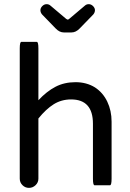

<svg xmlns="http://www.w3.org/2000/svg" viewBox="-20 -909 635 935"><path d="M251 -770.5 184.6 -838.9Q176.8 -848.6 176.8 -859.4Q176.8 -870.1 186 -879.4Q195.3 -888.7 207 -888.7Q217.8 -888.7 225.6 -881.8L301.8 -817.4Q307.6 -813.5 309.6 -813.5Q313.5 -813.5 317.4 -817.4L393.6 -881.8Q401.4 -888.7 412.1 -888.7Q423.8 -888.7 433.1 -879.4Q442.4 -870.1 442.4 -859.4Q442.4 -848.6 434.6 -838.9L368.2 -770.5Q349.6 -751 328.1 -751H291Q269.5 -751 251 -770.5ZM76.2 -39.1V-672.9Q76.2 -705.1 84 -705.1H159.2Q167 -705.1 167 -672.9V-420.9Q207 -463.9 250 -486.3Q293 -508.8 347.7 -508.8Q401.4 -508.8 442.4 -483.4Q481.4 -458 502.4 -414.1Q523.4 -370.1 523.4 -316.4V-39.1Q523.4 -6.8 515.6 -6.8Q515.6 -6.8 440.4 -6.8Q432.6 -6.8 432.6 -39.1V-306.6Q432.6 -424.8 326.2 -424.8Q279.3 -424.8 241.7 -401.4Q204.1 -377.9 167 -332V-39.1Q167 -20.5 153.3 -7.3Q139.6 5.9 121.1 5.9Q102.5 5.9 89.4 -7.3Q76.2 -20.5 76.2 -39.1Z"/></svg>

Font: YuPearl-Regular
Style: Regular
Weight: 400
Designer: Max Yao
Foundry: Max-Everyday
Version: Version 1.011; ttfautohint (v1.8.3)